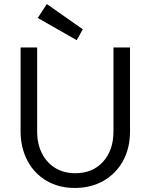

<svg xmlns="http://www.w3.org/2000/svg" viewBox="-20 -921 746 951"><path d="M82 -270V-686H164V-270Q164 -208 188 -161Q212 -114 254.5 -88.5Q297 -63 353 -63Q439 -63 490.5 -120Q542 -177 542 -270V-686H624V-270Q624 -187 589 -123.5Q554 -60 492 -25Q430 10 351 10Q270 10 209 -26.5Q148 -63 115 -127Q82 -191 82 -270ZM167 -832 212 -901 390 -776 360 -722Z"/></svg>

Font: Bellota Text
Style: Bold
Weight: 700
Designer: Kemie Guaida
Foundry: Kemie Guaida
Version: Version 4.001